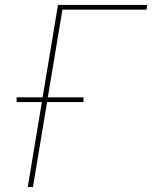

<svg xmlns="http://www.w3.org/2000/svg" viewBox="-20 -755 640 775"><path d="M92 0 149 -343H47V-362H152L214 -735H574L571 -716H232L173 -362H317V-343H170L113 0Z"/></svg>

Font: Iosevka SS04 Thin Extended
Style: Italic
Weight: 100
Width: 7
Italic angle: -9°
Monospace: yes
Designer: Belleve Invis
Foundry: Belleve Invis
Version: Version 19.0.0; ttfautohint (v1.8.4)